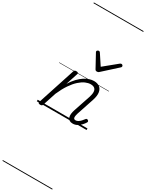

<svg xmlns="http://www.w3.org/2000/svg" viewBox="-498 -1334 1642 2158"><g transform="rotate(30 323.0 -255.0)"><path d="M474 16Q447 16 431 6Q415 -4 408 -23Q401 -42 403.5 -68.5Q406 -95 417 -127L489 -341Q502 -382 500.5 -410.5Q499 -439 481.5 -454Q464 -469 430 -469Q399 -469 363 -453.5Q327 -438 288.5 -403.5Q250 -369 212 -313.5Q174 -258 139 -178L82 -4Q79 6 72.5 10.5Q66 15 51 15Q39 15 31 10Q23 5 27 -6L186 -494Q190 -506 196 -510.5Q202 -515 216 -515Q233 -515 239 -509Q245 -503 241 -491L190 -336Q222 -387 255.5 -422Q289 -457 322 -478.5Q355 -500 386 -509.5Q417 -519 444 -519Q489 -519 517.5 -498Q546 -477 553 -435Q560 -393 539 -329L466 -110Q458 -84 456.5 -66.5Q455 -49 461.5 -40.5Q468 -32 483 -32Q500 -32 516.5 -42Q533 -52 547.5 -68Q562 -84 573 -99Q578 -106 584.5 -108.5Q591 -111 601 -105Q611 -98 612 -91Q613 -84 608 -76Q597 -57 577 -35.5Q557 -14 531 1Q505 16 474 16ZM614 -840Q623 -840 629.5 -833.5Q636 -827 636 -819Q636 -813 633.5 -809.5Q631 -806 627 -802L447 -639Q439 -631 431.5 -628.5Q424 -626 416 -626Q409 -626 403 -629Q397 -632 392 -641L303 -804Q300 -808 298.5 -812Q297 -816 297 -820Q297 -829 306 -834.5Q315 -840 321 -840Q328 -840 332 -837.5Q336 -835 339 -830L428 -695L593 -830Q600 -835 604 -837.5Q608 -840 614 -840ZM0 763H646V773H0ZM0 -20H646V0H0ZM0 -505H646V-500H0ZM0 -1283H646V-1273H0Z"/></g></svg>

Font: Playwrite NL Guides
Style: Regular
Weight: 400
Designer: Veronika Burian, José Scaglione
Foundry: TypeTogether
Version: Version 1.003